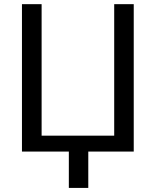

<svg xmlns="http://www.w3.org/2000/svg" viewBox="-20 -731 753 926"><path d="M625 0H405.8V175.3H312V0H85.9V-710.9H180.7V-76.7H530.8V-710.9H625Z"/></svg>

Font: Roboto21382017
Style: Regular
Weight: 400
Designer: Christian Robertson
Foundry: Google
Version: Version 2.138; 2017